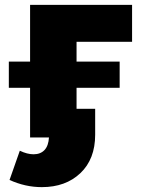

<svg xmlns="http://www.w3.org/2000/svg" viewBox="-20 -562 578 785"><path d="M103 0V-203.1H16.1V-310.1H103V-542H520V-391.1H293V-310.1H469.2V-203.1H293V-117.2H369.1V-11.2Q369.1 88.4 308.8 145.8Q248.5 203.1 150.9 203.1Q83.5 203.1 19 173.8L61 54.2Q91.3 68.8 117.2 68.8Q145.5 68.8 161.9 51.5Q178.2 34.2 180.2 0Z"/></svg>

Font: Montserrat ExtraBold
Style: Regular
Weight: 800
Designer: Julieta Ulanovsky
Foundry: Julieta Ulanovsky
Version: Version 9.000